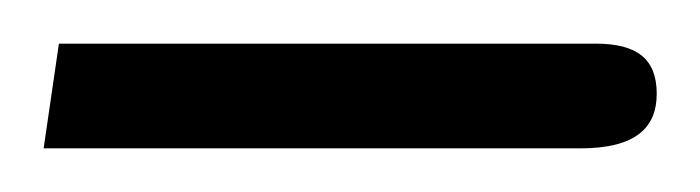

<svg xmlns="http://www.w3.org/2000/svg" viewBox="-20 -63 321 88"><path d="M0 5H246C272 5 281 -5 281 -20C281 -36 272 -43 253 -43H7Z"/></svg>

Font: Noto Sans Arabic UI XCn Lt
Style: Regular
Weight: 300
Width: 2
Designer: Monotype Design Team, Nadine Chahine and Nizar Qandah
Foundry: Monotype Imaging Inc.
Version: Version 2.010